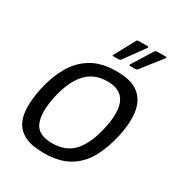

<svg xmlns="http://www.w3.org/2000/svg" viewBox="-157 -753 808 866"><g transform="rotate(30 246.5 -320.0)"><path d="M195 6Q133 6 97 -12Q61 -30 45 -62.5Q29 -95 29 -139.5Q29 -184 40 -237Q55 -307 86 -361.5Q117 -416 168.5 -447Q220 -478 298 -478Q376 -478 414 -447Q452 -416 460 -361.5Q468 -307 453 -237Q438 -167 409 -112Q380 -57 328.5 -25.5Q277 6 195 6ZM206 -51Q281 -51 321.5 -99.5Q362 -148 380 -236Q399 -324 376.5 -371Q354 -418 284 -418Q215 -418 173 -371Q131 -324 112 -236Q93 -147 113 -99Q133 -51 206 -51ZM289 -534Q287 -532 284.5 -530.5Q282 -529 276 -529H250Q245 -529 245.5 -531.5Q246 -534 248 -537L304 -640Q306 -644 309.5 -645Q313 -646 318 -646H362Q366 -646 366.5 -643.5Q367 -641 364 -638ZM376 -534Q375 -532 372 -530.5Q369 -529 364 -529H338Q333 -529 333 -531.5Q333 -534 335 -537L399 -640Q403 -646 413 -646H457Q460 -646 460.5 -643.5Q461 -641 458 -638Z"/></g></svg>

Font: Glory
Style: Italic
Weight: 400
Italic angle: -12°
Designer: Robert Leuschke
Foundry: Robert Leuschke
Version: Version 1.011